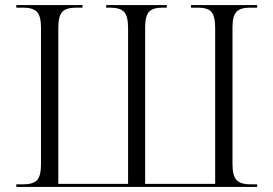

<svg xmlns="http://www.w3.org/2000/svg" viewBox="-20 -734 1074 754"><path d="M44 0V-10H70Q110 -10 125.5 -26.5Q141 -43 141 -89V-626Q141 -671 125 -687.5Q109 -704 71 -704H44V-714H304V-704H281Q239 -704 224 -687Q209 -670 209 -624V-12H483V-624Q483 -670 467.5 -687Q452 -704 412 -704H397V-714H635V-704H618Q580 -704 565 -687.5Q550 -671 550 -626V-12H825V-624Q825 -670 810.5 -687Q796 -704 757 -704H730V-714H990V-704H962Q924 -704 908.5 -687.5Q893 -671 893 -626V-89Q893 -43 909.5 -26.5Q926 -10 963 -10H990V0Z"/></svg>

Font: Noto Serif Display Light
Style: Regular
Weight: 300
Designer: Monotype Design Team
Foundry: Monotype Imaging Inc.
Version: Version 2.009